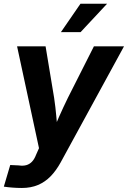

<svg xmlns="http://www.w3.org/2000/svg" viewBox="-35 -770 664 997"><path d="M-15.1 199.2 18.1 86.9 62 88.9Q84.5 92.3 101.3 87.6Q118.2 83 130.9 69.8Q143.6 56.6 152.3 33.7L167.5 -0.5L53.7 -529.3H201.7L246.1 -261.7Q253.4 -212.9 257.6 -163.6Q261.7 -114.3 266.6 -63H228.5Q250 -114.3 271.7 -163.6Q293.5 -212.9 317.4 -261.7L452.6 -529.3H608.9L280.3 72.8Q256.8 115.7 227.8 145.5Q198.7 175.3 161.9 190.7Q125 206.1 78.6 206.1Q53.2 206.1 28.6 204.1Q3.9 202.1 -15.1 199.2ZM281.2 -603 382.8 -750.5H521L383.3 -603Z"/></svg>

Font: Inter 24pt
Style: Bold Italic
Weight: 700
Italic angle: -9.3988°
Version: Version 4.001;git-66647c0bb